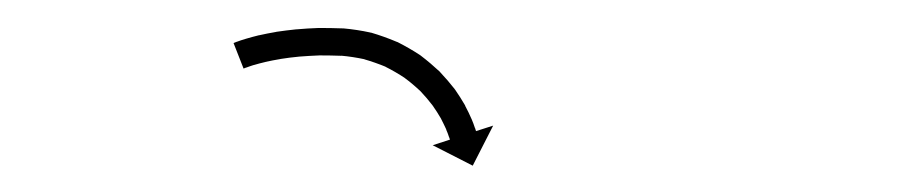

<svg xmlns="http://www.w3.org/2000/svg" viewBox="-20 -587 665 140"><path d="M152.5 -556.5C151.8 -556.2 151 -555.9 150.3 -555.6L157.6 -537C158.2 -537.2 158.9 -537.5 159.6 -537.8C159.6 -537.8 159.6 -537.8 159.5 -537.7C159.5 -537.7 159.5 -537.7 159.5 -537.7C161.3 -538.4 163.2 -539 165 -539.6C165 -539.6 165 -539.6 164.9 -539.5C164.9 -539.5 164.8 -539.5 164.8 -539.5C167.7 -540.4 170.6 -541.1 173.5 -541.8C173.5 -541.8 173.5 -541.8 173.4 -541.8C173.4 -541.8 173.3 -541.8 173.3 -541.8C177.1 -542.6 180.9 -543.4 184.7 -544C184.7 -544 184.6 -544 184.6 -544C184.5 -544 184.5 -544 184.5 -544C189 -544.7 193.5 -545.3 198 -545.7C198 -545.7 198 -545.7 197.9 -545.7C197.9 -545.7 197.8 -545.7 197.8 -545.7C202.9 -546.1 208 -546.4 213.1 -546.6C213.1 -546.6 213 -546.6 212.9 -546.6C212.9 -546.6 212.8 -546.6 212.8 -546.6C218.3 -546.6 223.8 -546.5 229.3 -546.3C229.3 -546.3 229.1 -546.3 229 -546.3C228.8 -546.4 228.7 -546.4 228.7 -546.4C234.4 -545.9 240.1 -545 245.8 -543.8C245.8 -543.8 245.6 -543.8 245.5 -543.8C245.3 -543.9 245.2 -543.9 245.2 -543.9C250.7 -542.3 256.2 -540.4 261.5 -538.2C261.5 -538.2 261.3 -538.2 261.2 -538.3C261 -538.3 260.9 -538.4 260.9 -538.4C265.9 -535.9 270.7 -533.1 275.4 -530C275.4 -530 275.3 -530.1 275.2 -530.2C275 -530.3 274.9 -530.3 274.9 -530.3C279.1 -527.2 283.1 -523.8 286.9 -520.2C286.9 -520.2 286.8 -520.3 286.7 -520.4C286.6 -520.5 286.5 -520.6 286.5 -520.6C289.7 -517.2 292.8 -513.6 295.6 -509.9C295.6 -509.9 295.5 -510 295.5 -510.1C295.4 -510.2 295.3 -510.3 295.3 -510.3C297.6 -507.1 299.7 -503.7 301.7 -500.3C301.7 -500.3 301.6 -500.4 301.6 -500.4C301.5 -500.5 301.5 -500.6 301.5 -500.6C302.9 -497.9 304.2 -495.2 305.5 -492.4C305.5 -492.4 305.4 -492.4 305.4 -492.5C305.4 -492.6 305.3 -492.6 305.3 -492.6C306.1 -490.8 306.8 -489 307.4 -487.1C307.4 -487.1 307.4 -487.1 307.4 -487.2C307.4 -487.2 307.4 -487.2 307.4 -487.2C307.6 -486.6 307.8 -485.9 308.1 -485.2L295.5 -481.1L324.7 -466.2L339.6 -495.4L327.1 -491.4C326.9 -492.1 326.6 -492.8 326.4 -493.6C326.4 -493.6 326.4 -493.6 326.3 -493.7C326.3 -493.7 326.3 -493.7 326.3 -493.7C325.6 -495.9 324.8 -498 323.9 -500.1C323.9 -500.1 323.9 -500.1 323.9 -500.2C323.8 -500.3 323.8 -500.3 323.8 -500.3C322.4 -503.5 320.9 -506.7 319.2 -509.8C319.2 -509.8 319.2 -509.9 319.2 -510C319.1 -510.1 319.1 -510.2 319.1 -510.2C316.8 -514.1 314.4 -518 311.8 -521.7C311.8 -521.7 311.7 -521.8 311.6 -521.9C311.6 -522 311.5 -522.1 311.5 -522.1C308.2 -526.3 304.7 -530.4 301 -534.3C301 -534.3 300.9 -534.4 300.9 -534.5C300.8 -534.6 300.7 -534.7 300.7 -534.7C296.3 -538.8 291.7 -542.7 287 -546.3C287 -546.3 286.8 -546.4 286.7 -546.5C286.6 -546.6 286.5 -546.7 286.5 -546.7C281.2 -550.2 275.6 -553.4 269.9 -556.3C269.9 -556.3 269.7 -556.4 269.6 -556.4C269.5 -556.5 269.3 -556.5 269.3 -556.5C263.2 -559.1 257 -561.3 250.6 -563.2C250.6 -563.2 250.5 -563.2 250.3 -563.2C250.2 -563.3 250 -563.3 250 -563.3C243.6 -564.7 237 -565.7 230.4 -566.3C230.4 -566.3 230.3 -566.3 230.1 -566.3C230 -566.3 229.9 -566.3 229.9 -566.3C224.1 -566.5 218.4 -566.6 212.7 -566.6C212.7 -566.6 212.6 -566.6 212.5 -566.6C212.5 -566.6 212.4 -566.6 212.4 -566.6C207 -566.4 201.6 -566.1 196.2 -565.6C196.2 -565.6 196.1 -565.6 196 -565.6C196 -565.6 195.9 -565.6 195.9 -565.6C191.1 -565.1 186.3 -564.5 181.5 -563.8C181.5 -563.8 181.4 -563.8 181.3 -563.7C181.3 -563.7 181.2 -563.7 181.2 -563.7C177.1 -563 173 -562.2 169 -561.3C169 -561.3 168.9 -561.3 168.9 -561.3C168.8 -561.3 168.8 -561.3 168.8 -561.3C165.5 -560.5 162.3 -559.6 159.2 -558.7C159.2 -558.7 159.1 -558.7 159.1 -558.7C159 -558.7 159 -558.6 159 -558.6C156.8 -558 154.7 -557.3 152.6 -556.5C152.6 -556.5 152.6 -556.5 152.6 -556.5C152.5 -556.5 152.5 -556.5 152.5 -556.5Z"/></svg>

Font: FRB American Cursive Just Arrows Medium
Style: Italic
Weight: 500
Italic angle: -25°
Version: Version 2.0;Modular Font Editor K font №1